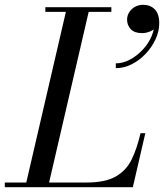

<svg xmlns="http://www.w3.org/2000/svg" viewBox="-65 -780 684 800"><path d="M40 0 214 -750H309L135 0ZM-45 0V-19.5H295Q373.5 -19.5 417.2 -44.5Q461 -69.5 483.5 -115.5Q506 -161.5 520.5 -225H540.5L488.5 0ZM124 -730.5V-750H399V-730.5ZM417.5 -496V-516Q447 -516 476.2 -531.5Q505.5 -547 529.8 -573Q554 -599 567.2 -630.5Q580.5 -662 577.5 -694H596.5Q596.5 -679 586.2 -667.2Q576 -655.5 560 -648.8Q544 -642 527 -642Q495 -642 479.8 -658.5Q464.5 -675 464.5 -698Q464.5 -714.5 473.2 -728.8Q482 -743 497.2 -751.5Q512.5 -760 531.5 -760Q561 -760 579.8 -741.2Q598.5 -722.5 598.5 -683Q598.5 -649.5 583 -616.2Q567.5 -583 541.8 -555.8Q516 -528.5 483.8 -512.2Q451.5 -496 417.5 -496Z"/></svg>

Font: Bodoni Moda SC
Style: Italic
Weight: 400
Italic angle: -13°
Designer: Owen Earl
Foundry: indestructible type
Version: Version 2.005